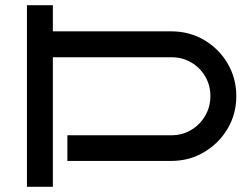

<svg xmlns="http://www.w3.org/2000/svg" viewBox="-20 -721 957 741"><path d="M892 -350Q892 -281 858.5 -224.5Q825 -168 768 -134Q711 -100 642 -100H240V-199H642Q684 -199 718 -219.5Q752 -240 772 -274.5Q792 -309 792 -350Q792 -392 772 -426Q752 -460 718 -480Q684 -500 642 -500H184V0H84V-701H184V-600H642Q711 -600 768 -566.5Q825 -533 858.5 -476Q892 -419 892 -350Z"/></svg>

Font: Bruno Ace
Style: Regular
Weight: 400
Version: Version 1.100; ttfautohint (v1.8.4.7-5d5b);gftools[0.9.27]